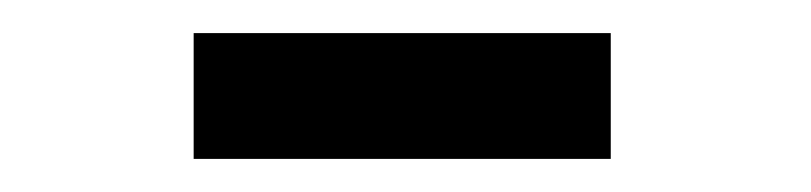

<svg xmlns="http://www.w3.org/2000/svg" viewBox="-20 -662 490 116"><path d="M97 -566V-642H349V-566Z"/></svg>

Font: Inconsolata SemiCondensed Bold
Style: Regular
Weight: 700
Width: 4
Monospace: yes
Designer: Raph Levien, Cyreal, Brenton Simpson
Foundry: Raph Levien, Cyreal, Google
Version: Version 3.001; ttfautohint (v1.8.2.53-6de2)